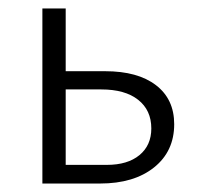

<svg xmlns="http://www.w3.org/2000/svg" viewBox="-20 -433 472 453"><path d="M391 -140Q391 -76 343.5 -38Q296 0 216 0H80V-413H135V-265H228Q305 -265 348 -232Q391 -199 391 -140ZM337 -130Q337 -173 306 -197.5Q275 -222 219 -222H135V-44H232Q281 -44 309 -67Q337 -90 337 -130Z"/></svg>

Font: Ysabeau Semilight
Style: Regular
Weight: 300
Designer: Christian Thalmann (Catharsis Fonts)
Version: Version 0.003